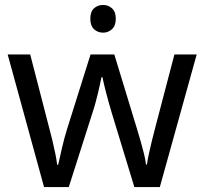

<svg xmlns="http://www.w3.org/2000/svg" viewBox="-20 -757 826 776"><path d="M397 -737Q417 -737 432.5 -723.5Q448 -710 448 -681Q448 -653 432.5 -639Q417 -625 397 -625Q375 -625 360 -639Q345 -653 345 -681Q345 -710 360 -723.5Q375 -737 397 -737ZM431 -303Q425 -324 419 -344.5Q413 -365 408.5 -383.5Q404 -402 400 -418Q396 -434 394 -445H390Q388 -434 384.5 -418Q381 -402 376.5 -383Q372 -364 366.5 -343.5Q361 -323 354 -302L258 -1H158L11 -537H102L176 -251Q184 -222 191 -192.5Q198 -163 203.5 -136.5Q209 -110 211 -91H215Q218 -103 222 -121Q226 -139 230.5 -159Q235 -179 240.5 -199Q246 -219 251 -235L346 -537H442L534 -235Q541 -212 548.5 -186Q556 -160 562 -135.5Q568 -111 570 -92H574Q576 -109 581.5 -134.5Q587 -160 594.5 -190.5Q602 -221 610 -251L685 -537H775L626 -1H523Z"/></svg>

Font: ltelugu25
Style: Book
Weight: 400
Designer: Jelle Bosma - Monotype Design Team
Foundry: Monotype Imaging Inc.
Version: Version 2.003